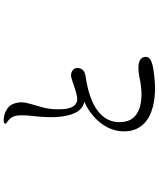

<svg xmlns="http://www.w3.org/2000/svg" viewBox="70 -921 860 1040"><g transform="rotate(-90 500.0 -401.0)"><path d="M350 -803C353 -817 393 -811 415 -801C441 -788 454 -776 463 -741C471 -706 459 -672 450 -641C442 -610 428 -578 428 -517C427 -448 444 -423 471 -414C499 -405 575 -440 602 -445C629 -451 653 -433 652 -412C651 -391 642 -374 610 -368C558 -360 332 -329 361 -155C376 -67 485 -51 593 -74C632 -82 707 -94 712 -44C715 -2 637 0 595 6C553 11 323 27 309 -144C299 -271 412 -351 469 -374C469 -374 431 -379 410 -421C366 -511 394 -652 395 -692C397 -740 393 -761 372 -782C358 -795 348 -796 350 -803Z"/></g></svg>

Font: Shippori Mincho
Style: Regular
Weight: 400
Designer: Bonji Tadano  Ryoko NISHIZUKA  (kana & ideographs); Frank Grießhammer (Latin, Greek & Cyrillic); Wenlong ZHANG  (bopomof
Foundry: Adobe Systems Incorporated
Version: Version 1.003;PS 1.001;hotconv 16.6.54;makeotf.lib2.5.65590